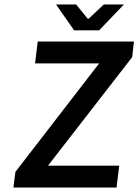

<svg xmlns="http://www.w3.org/2000/svg" viewBox="-20 -840 620 860"><path d="M40 0H502L514 -98H195L572 -584L580 -654H149L137 -556H424L49 -70ZM445 -820 377 -756H373L321 -820H231L312 -704H424L535 -820Z"/></svg>

Font: Falling Sky
Style: Obl
Weight: 400
Designer: Paul D. Hunt
Foundry: Adobe Systems Incorporated
Version: Version 1.02